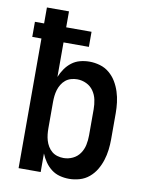

<svg xmlns="http://www.w3.org/2000/svg" viewBox="-84 -796 668 865"><g transform="rotate(10 250.0 -363.5)"><path d="M292 8Q270 8 249 2.5Q228 -3 211 -16Q194 -29 181.5 -47Q169 -65 161 -85V0H60V-593H18V-662H60V-735H161V-662H277V-593H161V-435Q169 -455 181.5 -473Q194 -491 211 -504Q228 -517 249 -522.5Q270 -528 292 -528Q316 -528 340 -521Q364 -514 383 -498Q402 -482 414.5 -461Q427 -440 434.5 -416.5Q442 -393 445 -368.5Q448 -344 448 -320V-200Q448 -176 445 -151.5Q442 -127 434.5 -103.5Q427 -80 414.5 -59Q402 -38 383 -22Q364 -6 340 1Q316 8 292 8ZM251 -80Q273 -80 293 -89.5Q313 -99 325.5 -117Q338 -135 342.5 -156.5Q347 -178 347 -200V-320Q347 -342 342.5 -363.5Q338 -385 325.5 -403Q313 -421 293 -430.5Q273 -440 251 -440Q237 -440 223 -436Q209 -432 198 -423Q187 -414 179.5 -401.5Q172 -389 168 -375.5Q164 -362 162.5 -348Q161 -334 161 -320V-200Q161 -186 162.5 -172Q164 -158 168 -144.5Q172 -131 179.5 -118.5Q187 -106 198 -97Q209 -88 223 -84Q237 -80 251 -80Z"/></g></svg>

Font: Iosevka SS04 Semibold
Style: Regular
Weight: 600
Monospace: yes
Designer: Belleve Invis
Foundry: Belleve Invis
Version: Version 19.0.0; ttfautohint (v1.8.4)